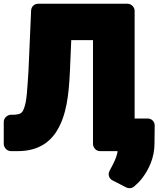

<svg xmlns="http://www.w3.org/2000/svg" viewBox="-38 -768 845 1024"><path d="M680 -711C680 -727 665 -748 642 -748H165C146 -748 129 -733 128 -713L114 -393C111 -343 108 -299 105 -266C102 -234 97 -209 91 -193C81 -165 74 -159 37 -156H20C4 -156 -18 -141 -18 -118V0C-18 16 -3 38 20 38H56C154 38 221 0 264 -68C317 -153 329 -262 335 -389L342 -554H458V0C458 16 472 38 495 38H642C658 38 680 23 680 0ZM546 144C536 163 544 185 562 194L636 232C648 238 665 237 677 227C692 214 708 199 722 180C755 136 786 74 786 -3L787 -99C787 -120 770 -136 750 -136H630C614 -136 592 -122 592 -99V4C592 64 571 95 546 144Z"/></svg>

Font: Asimov Print
Style: E
Weight: 500
Designer: Google
Version: Version 2.000980; 2014